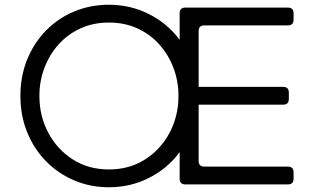

<svg xmlns="http://www.w3.org/2000/svg" viewBox="-20 -777 1301 809"><path d="M439 12Q361 12 293.5 -16.5Q226 -45 175 -96.5Q124 -148 95 -218.5Q66 -289 66 -373Q66 -457 95 -527.5Q124 -598 175 -649.5Q226 -701 293.5 -729Q361 -757 439 -757Q530 -757 608 -717.5Q686 -678 737 -609V-721Q737 -745 761 -745H1193Q1217 -745 1217 -721V-694Q1217 -670 1193 -670H841Q817 -670 817 -646V-411H1173Q1197 -411 1197 -387V-360Q1197 -336 1173 -336H817V-99Q817 -75 841 -75H1193Q1217 -75 1217 -51V-24Q1217 0 1193 0H761Q737 0 737 -24V-136Q686 -67 608 -27.5Q530 12 439 12ZM439 -63Q525 -63 591 -105Q657 -147 694.5 -217.5Q732 -288 732 -373Q732 -436 710.5 -492Q689 -548 650 -591Q611 -634 557.5 -658Q504 -682 439 -682Q374 -682 320.5 -658Q267 -634 228 -591Q189 -548 167.5 -492Q146 -436 146 -373Q146 -288 183.5 -217.5Q221 -147 287 -105Q353 -63 439 -63Z"/></svg>

Font: Pitagon Sans Text
Style: Regular
Weight: 400
Designer: Travis Tran
Foundry: Pitagon
Version: Version 1.001; ttfautohint (v1.8.4.7-5d5b);gftools[0.9.26]